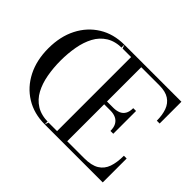

<svg xmlns="http://www.w3.org/2000/svg" viewBox="-150 -1014 1278 1278"><g transform="rotate(45 489.0 -375.0)"><path d="M391 -723.5ZM155.5 -375Q155.5 -443 166.8 -505.8Q178 -568.5 204.2 -617.5Q230.5 -666.5 276.2 -695Q322 -723.5 391 -723.5L381.5 -750Q280 -750 203 -702.5Q126 -655 83 -570.8Q40 -486.5 40 -375Q40 -264 83 -179.5Q126 -95 203 -47.5Q280 0 381.5 0L391 -26.5Q322 -26.5 276.2 -55Q230.5 -83.5 204.2 -132.5Q178 -181.5 166.8 -244.2Q155.5 -307 155.5 -375ZM381 0V-26.5H471V-723.5H381V-750H918V-545H891.5Q891.5 -598.5 877 -638.8Q862.5 -679 828.8 -701.2Q795 -723.5 736.5 -723.5H566.5V-26.5H726Q794.5 -26.5 832.5 -49.8Q870.5 -73 886 -117.2Q901.5 -161.5 901.5 -225H927.5V0ZM721.5 -278.5Q721.5 -312 709.5 -333.2Q697.5 -354.5 676 -364.5Q654.5 -374.5 626 -374.5H549V-401H626Q654.5 -401 676 -410Q697.5 -419 709.5 -439.2Q721.5 -459.5 721.5 -493H748V-278.5Z"/></g></svg>

Font: Bodoni Moda 9pt
Style: Regular
Weight: 400
Designer: Owen Earl
Foundry: indestructible type
Version: Version 2.005